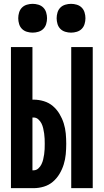

<svg xmlns="http://www.w3.org/2000/svg" viewBox="-20 -980 540 1000"><path d="M351 0V-735H463V0ZM37 0V-735H149V-461H155Q182 -461 208.5 -453Q235 -445 255.5 -427.5Q276 -410 290 -386.5Q304 -363 312 -337.5Q320 -312 322.5 -285Q325 -258 325 -231Q325 -204 322.5 -177Q320 -150 312 -124Q304 -98 290 -74.5Q276 -51 255.5 -33.5Q235 -16 208.5 -8Q182 0 155 0ZM155 -93Q169 -93 179.5 -102.5Q190 -112 196 -124.5Q202 -137 205 -150Q208 -163 210 -176.5Q212 -190 212.5 -203.5Q213 -217 213 -231Q213 -244 212.5 -257.5Q212 -271 210 -284.5Q208 -298 205 -311.5Q202 -325 196 -337Q190 -349 179.5 -358.5Q169 -368 155 -368H149V-93ZM350 -810Q335 -810 320 -814.5Q305 -819 294.5 -829.5Q284 -840 279.5 -855Q275 -870 275 -885Q275 -900 279.5 -915Q284 -930 294.5 -940.5Q305 -951 320 -955.5Q335 -960 350 -960Q365 -960 380 -955.5Q395 -951 405.5 -940.5Q416 -930 420.5 -915Q425 -900 425 -885Q425 -870 420.5 -855Q416 -840 405.5 -829.5Q395 -819 380 -814.5Q365 -810 350 -810ZM150 -810Q135 -810 120 -814.5Q105 -819 94.5 -829.5Q84 -840 79.5 -855Q75 -870 75 -885Q75 -900 79.5 -915Q84 -930 94.5 -940.5Q105 -951 120 -955.5Q135 -960 150 -960Q165 -960 180 -955.5Q195 -951 205.5 -940.5Q216 -930 220.5 -915Q225 -900 225 -885Q225 -870 220.5 -855Q216 -840 205.5 -829.5Q195 -819 180 -814.5Q165 -810 150 -810Z"/></svg>

Font: Iosevka Term Curly Heavy
Style: Regular
Weight: 900
Designer: Belleve Invis
Foundry: Belleve Invis
Version: Version 32.3.0